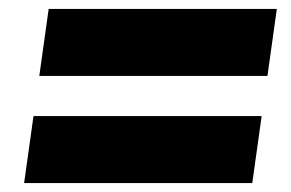

<svg xmlns="http://www.w3.org/2000/svg" viewBox="-20 -565 651 430"><path d="M89 -545H600L579 -395H68ZM55 -305H566L545 -155H34Z"/></svg>

Font: Pathway Extreme 8pt Thin 12pt Black
Style: Italic
Weight: 900
Italic angle: -8°
Version: Version 1.001;gftools[0.9.26]